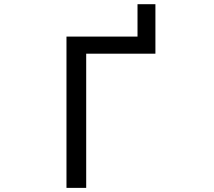

<svg xmlns="http://www.w3.org/2000/svg" viewBox="-20 -910 1040 932"><path d="M734.4 -649.4H398.4V2H302.7V-732.4H647.5V-889.6H734.4Z"/></svg>

Font: Gen Shin Gothic Monospace Regular
Style: Regular
Weight: 400
Designer: [Source Han Sans]
Ryoko NISHIZUKA  (kana & ideographs); Paul D. Hunt (Latin, Greek & Cyrillic); Wenlong ZHANG  (bopomofo
Version: Version 1.002.20150607